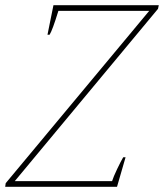

<svg xmlns="http://www.w3.org/2000/svg" viewBox="-30 -720 632 740"><path d="M-8 -14 545 -678H195Q172 -603 161 -586H153L176 -700H582L579 -686L27 -22H402Q407 -38 421.5 -68.5Q436 -99 445 -114H454L421 0H-10Z"/></svg>

Font: Trirong Thin
Style: Italic
Weight: 250
Italic angle: -12°
Designer: Katatrad Team
Foundry: CadsonDemak
Version: Version 1.001